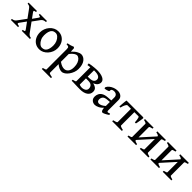

<svg xmlns="http://www.w3.org/2000/svg" viewBox="338 -1877 3520 3520"><g transform="rotate(45 2097.5 -117.5)"><path d="M490.7 -428.2Q451.2 -425.3 430.9 -414.1Q410.6 -402.8 397.5 -384.8L274.9 -217.3L243.2 -254.9L337.4 -385.7Q354 -409.7 344.5 -417.5Q335 -425.3 304.7 -428.2V-454.1H490.7ZM291.5 0V-25.9Q307.6 -27.3 320.3 -30.5Q333 -33.7 335.9 -42.2Q338.9 -50.8 326.2 -68.4L95.7 -384.8Q83 -402.3 67.9 -413.8Q52.7 -425.3 14.2 -428.2V-454.1H231.4V-428.2Q201.2 -425.3 190.7 -417.2Q180.2 -409.2 196.8 -385.7L425.3 -71.3Q436 -56.2 453.1 -43.2Q470.2 -30.3 502.4 -25.9V0ZM150.9 -68.4Q138.2 -50.8 143.8 -42.2Q149.4 -33.7 164.6 -30.5Q179.7 -27.3 194.8 -25.9V0H8.8V-25.9Q46.9 -31.7 64 -43.9Q81.1 -56.2 91.8 -71.3L219.2 -244.1L250.5 -205.1Z M982.9 -236.8Q982.9 -188 964.8 -143.1Q946.8 -98.1 915 -62.5Q883.3 -26.9 842 -6.1Q800.8 14.6 755.4 14.6Q691.9 14.6 644.8 -15.6Q597.7 -45.9 571.8 -98.1Q545.9 -150.4 545.9 -216.8Q545.9 -265.1 563.2 -310.3Q580.6 -355.5 611.8 -391.4Q643.1 -427.2 684.6 -448Q726.1 -468.8 774.4 -468.8Q837.4 -468.8 884.3 -438.5Q931.2 -408.2 957 -356Q982.9 -303.7 982.9 -236.8ZM891.6 -219.7Q891.6 -271.5 872.6 -315.2Q853.5 -358.9 823.5 -385.7Q793.5 -412.6 760.3 -412.6Q713.4 -412.6 686.8 -388.7Q660.2 -364.7 648.9 -323.5Q637.7 -282.2 637.7 -231Q637.7 -179.7 658 -136.5Q678.2 -93.3 708.5 -67.4Q738.8 -41.5 769 -41.5Q834.5 -41.5 863 -89.4Q891.6 -137.2 891.6 -219.7Z M1335 14.6Q1274.4 14.6 1200.2 -45.4V178.2Q1200.2 186 1218.5 193.8Q1236.8 201.7 1282.7 208.5V234.4H1045.4V208.5Q1077.6 200.7 1095 193.6Q1112.3 186.5 1112.3 178.2V-343.8Q1112.3 -368.2 1108.4 -381.1Q1104.5 -394 1090.3 -399.7Q1076.2 -405.3 1045.4 -406.7V-431.2Q1086.4 -438.5 1114.7 -446.8Q1143.1 -455.1 1174.8 -468.8L1192.9 -450.7L1197.3 -366.2Q1248 -420.9 1292.7 -444.8Q1337.4 -468.8 1365.2 -468.8Q1431.6 -468.8 1477.1 -409.9Q1522.5 -351.1 1522.5 -241.7Q1522.5 -197.3 1506.1 -152.1Q1489.7 -106.9 1462.4 -69.1Q1435.1 -31.2 1401.9 -8.3Q1368.7 14.6 1335 14.6ZM1323.7 -400.4Q1306.2 -400.4 1274.7 -381.6Q1243.2 -362.8 1200.2 -309.1V-106.4Q1246.6 -74.2 1276.9 -64.7Q1307.1 -55.2 1332.5 -55.2Q1379.9 -55.2 1410.9 -94.2Q1441.9 -133.3 1441.9 -208Q1441.9 -266.6 1425 -309.8Q1408.2 -353 1381.1 -376.7Q1354 -400.4 1323.7 -400.4Z M1585 0V-25.9Q1651.9 -39.6 1651.9 -55.7V-447.3H1739.7V-57.6Q1739.7 -51.8 1756.1 -42.2Q1772.5 -32.7 1808.1 -25.9V0ZM2007.3 -134.3Q2007.3 -71.3 1953.6 -33.2Q1899.9 4.9 1801.3 4.9Q1779.8 4.9 1748 4.2Q1716.3 3.4 1682.9 2.2Q1649.4 1 1623 0L1738.3 -55.7Q1750 -48.3 1766.8 -44.7Q1783.7 -41 1801.3 -41Q1847.2 -41 1879.2 -62Q1911.1 -83 1911.1 -122.1Q1911.1 -162.1 1885.5 -188.7Q1859.9 -215.3 1799.3 -215.3H1697.3L1693.4 -261.2H1771.5Q1822.8 -261.2 1850.3 -272.9Q1877.9 -284.7 1888.7 -303.5Q1899.4 -322.3 1899.4 -342.8Q1899.4 -381.8 1865.2 -403.3Q1831.1 -424.8 1754.9 -424.8Q1733.9 -424.8 1702.9 -422.1Q1671.9 -419.4 1640.4 -415.5Q1608.9 -411.6 1585.9 -407.7L1581.5 -445.8Q1602.5 -451.2 1637.5 -456.3Q1672.4 -461.4 1709.7 -465.1Q1747.1 -468.8 1775.9 -468.8Q1877 -468.8 1934.1 -439.9Q1991.2 -411.1 1991.2 -360.8Q1991.2 -321.8 1965.8 -291.7Q1940.4 -261.7 1895.5 -247.6Q1948.2 -234.4 1977.8 -209.7Q2007.3 -185.1 2007.3 -134.3Z M2396 14.6Q2377.4 14.6 2366.2 -11Q2355 -36.6 2355 -80.1V-340.3Q2355 -372.6 2333.5 -394.3Q2312 -416 2268.1 -415Q2239.3 -414.6 2222.7 -400.6Q2206.1 -386.7 2209 -357.4Q2209.5 -352.5 2197 -346.7Q2184.6 -340.8 2166.7 -335.4Q2148.9 -330.1 2133.1 -327.1Q2117.2 -324.2 2111.3 -325.7L2103.5 -347.2Q2116.7 -381.8 2149.2 -409.2Q2181.6 -436.5 2224.9 -452.6Q2268.1 -468.8 2314 -468.8Q2371.6 -468.8 2407.2 -438.7Q2442.9 -408.7 2442.9 -358.9V-96.7Q2442.9 -58.6 2462.4 -58.6Q2469.2 -58.6 2479.2 -61.3Q2489.3 -64 2508.8 -71.8L2517.6 -44.9Q2476.1 -16.6 2443.4 -1Q2410.6 14.6 2396 14.6ZM2194.8 14.6Q2169.9 14.6 2145.3 3.7Q2120.6 -7.3 2104 -30.8Q2087.4 -54.2 2087.4 -92.3Q2087.4 -130.9 2103.8 -165.3Q2120.1 -199.7 2158 -222.9Q2195.8 -246.1 2259.8 -251.5L2409.7 -263.2L2414.6 -224.1L2296.9 -215.8Q2229.5 -210.9 2205.8 -183.1Q2182.1 -155.3 2182.1 -115.7Q2182.1 -90.8 2191.4 -78.1Q2200.7 -65.4 2212.9 -60.8Q2225.1 -56.2 2233.4 -56.2Q2259.8 -56.2 2291 -71Q2322.3 -85.9 2360.8 -120.1L2364.7 -78.1Q2318.8 -28.3 2273.4 -6.8Q2228 14.6 2194.8 14.6Z M2998.5 -444.3Q2998 -433.1 2994.9 -410.2Q2991.7 -387.2 2987.3 -360.8Q2982.9 -334.5 2978.8 -312Q2974.6 -289.6 2971.7 -279.3H2943.8Q2941.9 -310.1 2938.2 -339.1Q2934.6 -368.2 2928 -386.7Q2921.4 -405.3 2911.1 -405.3H2752.9L2764.6 -454.1H2984.4ZM2628.9 -405.3Q2613.3 -405.3 2595 -371.3Q2576.7 -337.4 2564.9 -284.2H2537.1Q2537.1 -294.9 2538.3 -318.1Q2539.6 -341.3 2542 -368.4Q2544.4 -395.5 2547.1 -419.2Q2549.8 -442.9 2552.7 -454.1H2793.5L2756.3 -405.3ZM2635.3 0V-25.9Q2668.5 -32.7 2692.9 -41.5Q2717.3 -50.3 2717.3 -60.5V-418Q2717.3 -423.8 2701.4 -426Q2685.5 -428.2 2649.9 -428.2V-454.1H2872.1V-428.2Q2805.2 -427.7 2805.2 -418V-60.5Q2805.2 -51.3 2828.1 -42Q2851.1 -32.7 2886.7 -25.9V0Z M3148.4 -23.9V-89.8L3438.5 -412.1V-345.7ZM3031.7 0V-25.9Q3098.6 -39.6 3098.6 -55.7V-398.4Q3098.6 -404.3 3082.8 -413.1Q3066.9 -421.9 3031.7 -428.2V-454.1H3254.9V-428.2Q3186.5 -414.6 3186.5 -398.4V-55.7Q3186.5 -49.8 3202.9 -41.3Q3219.2 -32.7 3254.9 -25.9V0ZM3351.6 0V-25.9Q3418.5 -39.6 3418.5 -55.7V-398.4Q3418.5 -404.3 3402.6 -413.1Q3386.7 -421.9 3351.6 -428.2V-454.1H3574.7V-428.2Q3506.3 -414.6 3506.3 -398.4V-55.7Q3506.3 -49.8 3522.7 -41.3Q3539.1 -32.7 3574.7 -25.9V0Z M3743.2 -23.9V-89.8L4033.2 -412.1V-345.7ZM3626.5 0V-25.9Q3693.4 -39.6 3693.4 -55.7V-398.4Q3693.4 -404.3 3677.5 -413.1Q3661.6 -421.9 3626.5 -428.2V-454.1H3849.6V-428.2Q3781.2 -414.6 3781.2 -398.4V-55.7Q3781.2 -49.8 3797.6 -41.3Q3814 -32.7 3849.6 -25.9V0ZM3946.3 0V-25.9Q4013.2 -39.6 4013.2 -55.7V-398.4Q4013.2 -404.3 3997.3 -413.1Q3981.4 -421.9 3946.3 -428.2V-454.1H4169.4V-428.2Q4101.1 -414.6 4101.1 -398.4V-55.7Q4101.1 -49.8 4117.4 -41.3Q4133.8 -32.7 4169.4 -25.9V0Z"/></g></svg>

Font: Gentium Book Plus
Style: Regular
Weight: 400
Designer: Victor Gaultney, Annie Olsen, Iska Routamaa, Becca Hirsbrunner
Foundry: SIL International
Version: Version 6.101